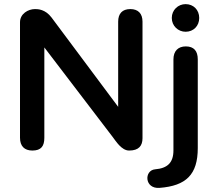

<svg xmlns="http://www.w3.org/2000/svg" viewBox="-20 -722 1047 931"><path d="M137 8C180 8 195 -14 195 -54V-492L527 -57C541 -39 569 8 606 8C653 8 671 -15 671 -52V-617C671 -656 650 -678 612 -678C573 -678 553 -656 553 -617V-204L230 -637C200 -677 164 -678 150 -678C116 -678 77 -655 77 -614V-54C77 -14 98 8 137 8ZM754 189C882 179 939 125 939 -4V-434C939 -475 920 -497 881 -497C844 -497 821 -475 821 -434V7C821 67 792 94 732 99C678 104 680 195 754 189ZM880 -568C918 -568 946 -596 946 -635C946 -674 918 -702 880 -702C844 -702 813 -674 813 -635C813 -596 844 -568 880 -568Z"/></svg>

Font: SN Pro SemiBold
Style: Regular
Weight: 600
Designer: Tobias Whetton
Foundry: Supernotes
Version: Version 1.003;Glyphs 3.3 (3324)